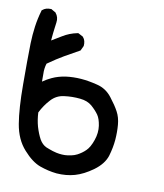

<svg xmlns="http://www.w3.org/2000/svg" viewBox="-75 -573 650 762"><g transform="rotate(10 250.0 -191.5)"><path d="M204.1 127.9Q186 126 169.4 122.1Q152.8 118.2 136.2 112.3Q102.5 100.1 67.9 61Q32.7 22 22.5 -39.6Q20 -54.2 18.1 -71.5Q16.1 -88.9 14.9 -108.6Q13.7 -128.4 12.9 -150.4Q12.2 -172.4 12.2 -196.8Q11.7 -293.9 13.2 -362.3Q14.2 -397.5 18.8 -430.7Q23.4 -463.9 32.7 -495.6L33.2 -498.5L35.6 -500.5Q48.3 -511.7 68.8 -510.7H71.3L73.2 -509.3L86.9 -501.5L88.4 -501L89.4 -499.5Q103 -483.4 99.6 -461.4Q98.1 -449.7 96.7 -439Q95.2 -428.2 94.2 -418.9Q93.3 -409.7 92.5 -401.9Q91.8 -394 91.3 -387.7Q112.3 -400.4 130.9 -411.6Q157.7 -428.2 189.5 -434.6L192.9 -435.1L195.8 -433.6L210.4 -425.8L212.4 -424.8L213.4 -423.3Q219.2 -417 221.4 -408.2Q223.6 -399.4 222.7 -389.6L222.2 -387.7L221.7 -386.7L214.8 -372.1L213.4 -369.1L210.9 -367.7Q181.6 -351.1 152.8 -335Q125.5 -319.3 89.4 -293.9Q83 -273.4 84 -251.5Q84.5 -236.3 84 -220.7Q93.3 -227.1 101.6 -231.9Q109.9 -236.8 118.7 -240.7Q143.6 -252.4 173.8 -256.8Q203.6 -260.7 235.4 -258.3Q266.1 -255.9 300.8 -247.1Q337.9 -238.3 361.8 -207Q384.3 -178.2 396 -156.2Q408.2 -133.8 410.6 -104.5Q413.1 -76.2 410.6 -43.5Q409.2 -27.3 406 -11Q402.8 5.4 397.9 22Q387.2 56.6 349.1 84.5Q312 111.3 277.6 121.1Q243.2 130.9 204.1 127.9ZM272.9 39.1Q281.2 34.7 289.6 28.8Q297.9 22.9 305.2 15.6Q319.8 1.5 330.3 -29.1Q340.8 -59.6 336.7 -87.4Q332.5 -115.2 322.3 -129.9Q311 -146 292.5 -162.1Q283.7 -169.4 272 -174.1Q260.3 -178.7 245.1 -180.2Q212.9 -183.6 180.2 -179.2Q149.4 -175.3 128.4 -152.3Q106.4 -128.9 90.8 -97.7Q92.3 -67.9 99.6 -41.5Q107.9 -13.7 119.1 6.8Q129.9 25.4 146.5 33.2Q152.8 35.6 159.7 38.3Q166.5 41 173.8 43.2Q181.2 45.4 189.5 47.4Q200.7 49.8 212.2 50.5Q223.6 51.3 234.9 49.8Q242.2 48.8 249 47.4Q255.9 45.9 261.7 43.9Q267.6 42 272.9 39.1Z"/></g></svg>

Font: NaikaiFont
Style: Bold
Weight: 700
Version: Version 1.89